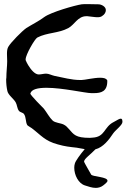

<svg xmlns="http://www.w3.org/2000/svg" viewBox="-20 -716 627 936"><path d="M447 200C453 200 460 199 466 197C477 194 489 184 497 176C502 172 504 168 504 165C504 146 436 146 425 136C424 134 391 77 390 73V71C390 58 424 35 445 12C484 2 512 -36 532 -66C543 -82 577 -106 577 -122C577 -152 555 -131 534 -121C486 -97 493 -48 431 -45C427 -45 423 -44 418 -44C348 -44 340 -60 316 -87C307 -97 302 -103 290 -109C276 -116 249 -117 237 -128C221 -143 208 -168 194 -186C190 -190 126 -254 128 -260C133 -281 165 -288 207 -288C285 -288 397 -262 425 -262H438C473 -262 503 -270 503 -320V-324C503 -324 503 -325 502 -325C498 -334 485 -337 468 -337C437 -337 393 -326 378 -326H371C327 -326 289 -338 246 -346C232 -349 218 -357 205 -357H204C194 -357 180 -353 169 -353C150 -353 131 -376 117 -399C112 -407 108 -416 105 -423V-427C105 -449 149 -526 162 -533C210 -558 264 -553 313 -579C344 -596 359 -637 401 -637C405 -637 409 -637 414 -636C427 -635 442 -632 455 -632C463 -632 472 -633 478 -638C491 -646 496 -657 496 -667C496 -684 474 -695 460 -695C442 -695 423 -696 405 -696C396 -696 386 -696 378 -695C345 -690 229 -657 196 -633C173 -615 133 -595 108 -579C88 -565 32 -509 20 -487C15 -478 14 -466 14 -454C14 -442 15 -428 15 -417C15 -393 11 -366 11 -338C11 -335 10 -332 10 -329C10 -309 12 -290 16 -272C20 -253 46 -235 56 -218C64 -204 63 -188 72 -176C78 -168 91 -168 97 -160C108 -144 104 -121 113 -106C115 -103 131 -94 135 -91C180 -57 198 -29 262 -12C297 -2 318 0 354 4C367 6 380 9 393 11C371 37 348 69 345 81C343 87 342 94 342 102C342 137 362 178 394 188C410 193 429 200 447 200Z"/></svg>

Font: Ancial
Style: Regular
Weight: 400
Designer: Daytona Mess (Anne-Dauphine Borione)
Foundry: Daytona Mess (Anne-Dauphine Borione)
Version: Version 1.000;Glyphs 3.2 (3192)